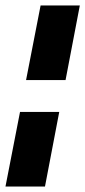

<svg xmlns="http://www.w3.org/2000/svg" viewBox="-20 -680 311 700"><path d="M0 0 53 -272H196L144 0ZM75 -388 128 -660H271L219 -388Z"/></svg>

Font: Sansita One
Style: Regular
Weight: 400
Designer: Pablo Cosgaya
Foundry: Omnibus-Type
Version: Version 1.001